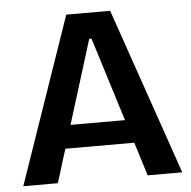

<svg xmlns="http://www.w3.org/2000/svg" viewBox="-49 -709 754 758"><g transform="rotate(-5 328.0 -330.0)"><path d="M13 0 241 -660H415L643 0H506L332 -557H323L150 0ZM132 -133V-225H540V-133Z"/></g></svg>

Font: Bricolage Grotesque 60pt SemiBold
Style: Regular
Weight: 600
Version: Version 1.001;gftools[0.9.33.dev8+g029e19f]